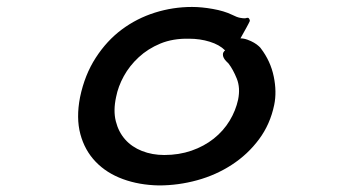

<svg xmlns="http://www.w3.org/2000/svg" viewBox="-20 -491 1040 561"><path d="M706.1 -438.5Q710 -434.6 710 -429.7Q707 -422.9 700.2 -410.6Q693.4 -398.4 682.6 -378.9Q692.4 -378.9 703.1 -375Q713.9 -371.1 722.2 -366.2Q730.5 -361.3 735.8 -356.4Q741.2 -351.6 742.2 -349.6Q770.5 -312.5 779.8 -267.6Q789.1 -222.7 781.2 -184.6Q769.5 -127.9 736.8 -84Q704.1 -40 657.7 -9.8Q611.3 20.5 556.2 35.6Q501 50.8 444.3 50.8Q386.7 49.8 338.9 32.2Q291 14.6 259.3 -18.6Q227.5 -51.8 214.8 -99.1Q202.1 -146.5 213.9 -207Q227.5 -272.5 259.8 -322.3Q292 -372.1 335.9 -404.8Q379.9 -437.5 432.6 -454.1Q485.4 -470.7 541 -470.7Q569.3 -470.7 602.1 -464.8Q634.8 -459 657.2 -448.2Q672.9 -440.4 681.2 -439Q689.5 -437.5 693.8 -437.5Q698.2 -437.5 700.2 -438.5Q702.1 -439.5 706.1 -438.5ZM647.5 -305.7Q645.5 -307.6 641.1 -312Q636.7 -316.4 633.8 -321.8Q630.9 -327.1 631.3 -333Q631.8 -338.9 637.7 -343.8Q621.1 -360.4 592.8 -369.1Q564.5 -377.9 532.2 -377.9Q485.4 -378.9 448.7 -363.8Q412.1 -348.6 385.3 -323.7Q358.4 -298.8 341.8 -268.6Q325.2 -238.3 319.3 -208Q310.5 -168 318.4 -136.7Q326.2 -105.5 345.7 -83.5Q365.2 -61.5 395 -49.8Q424.8 -38.1 460 -38.1Q502.9 -38.1 539.6 -50.8Q576.2 -63.5 604.5 -85.9Q632.8 -108.4 650.9 -138.2Q668.9 -168 675.8 -200.2Q682.6 -234.4 671.9 -261.2Q661.1 -288.1 647.5 -305.7Z"/></svg>

Font: JasonHandwriting4
Style: Regular
Weight: 400
Version: Version 1.01.21